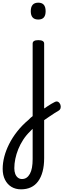

<svg xmlns="http://www.w3.org/2000/svg" viewBox="-130 -815 474 1435"><path d="M162 22Q178 11 194 0Q210 -11 225.5 -21Q241 -31 254 -39Q267 -47 278 -52Q293 -60 304 -54Q315 -48 320.5 -35Q326 -22 323 -8Q320 6 305 14Q293 21 277 31Q261 41 243 53.5Q225 66 206.5 78.5Q188 91 171 103ZM27 600Q-14 600 -44.5 581.5Q-75 563 -92.5 528.5Q-110 494 -110 447Q-110 403 -98 356.5Q-86 310 -62 262Q-38 214 -1.5 167.5Q35 121 84 80Q91 72 98.5 65.5Q106 59 114 53V-489Q114 -502 124.5 -508.5Q135 -515 156 -515Q178 -515 189 -508.5Q200 -502 200 -489V367Q200 423 188.5 466.5Q177 510 155 540Q133 570 101 585Q69 600 27 600ZM34 523Q54 523 68.5 513Q83 503 93.5 484Q104 465 109 437.5Q114 410 114 374V148Q109 152 104.5 157Q100 162 95 167Q65 196 43 230Q21 264 6.5 300Q-8 336 -15.5 372Q-23 408 -23 442Q-23 467 -16 485Q-9 503 4 513Q17 523 34 523ZM156 -669Q128 -669 114 -684.5Q100 -700 100 -731Q100 -763 114 -779Q128 -795 156 -795Q184 -795 197.5 -779Q211 -763 211 -731Q211 -700 197.5 -684.5Q184 -669 156 -669Z"/></svg>

Font: Playwrite PT
Style: Regular
Weight: 400
Designer: Veronika Burian, José Scaglione
Foundry: TypeTogether
Version: Version 1.002